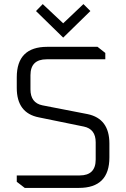

<svg xmlns="http://www.w3.org/2000/svg" viewBox="-20 -919 618 939"><path d="M62 -30V-61H370Q448 -61 448 -139V-223Q448 -288 390 -300L170 -345Q62 -366 62 -489V-541Q62 -690 211 -690H457L495 -660V-629H208Q129 -629 129 -551V-482Q129 -416 187 -404L408 -361Q515 -339 515 -217V-149Q515 0 366 0H101ZM156 -865 189 -899 289 -805 388 -899 422 -865 289 -735Z"/></svg>

Font: Oxanium ExtraLight Light
Style: Regular
Weight: 300
Version: Version 2.000